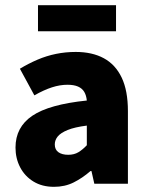

<svg xmlns="http://www.w3.org/2000/svg" viewBox="-20 -711 572 743"><path d="M189 12Q143 12 109.5 -8.5Q76 -29 58 -63.5Q40 -98 40 -140Q40 -219 105 -263Q170 -307 316 -322Q314 -342 306 -355.5Q298 -369 282 -376Q266 -383 241 -383Q212 -383 181 -373Q150 -363 113 -342L57 -445Q90 -465 125 -480Q160 -495 197 -502.5Q234 -510 273 -510Q337 -510 382 -485.5Q427 -461 451 -410.5Q475 -360 475 -281V0H345L334 -49H330Q299 -22 265 -5Q231 12 189 12ZM244 -112Q267 -112 283.5 -122Q300 -132 316 -149V-225Q269 -219 242 -208Q215 -197 203.5 -183Q192 -169 192 -152Q192 -132 206 -122Q220 -112 244 -112ZM127 -590V-691H429V-590Z"/></svg>

Font: Source Sans 3 ExtraLight ExtraBold
Style: Regular
Weight: 800
Version: Version 3.052;hotconv 1.1.0;makeotfexe 2.6.0